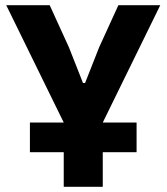

<svg xmlns="http://www.w3.org/2000/svg" viewBox="-20 -718 640 738"><path d="M225 0V-133H95V-247H225L4 -698H171L245 -536L299 -399H307L361 -536L435 -698H596L375 -247H505V-133H375V0Z"/></svg>

Font: Lilex Nerd Font
Style: Bold
Weight: 700
Designer: Mike Abbink, Paul van der Laan, Pieter van Rosmalen, Mikhael Khrustik
Foundry: Mikhael Khrustik
Version: Version 2.400; ttfautohint (v1.8.4.7-5d5b);Nerd Fonts 3.3.0